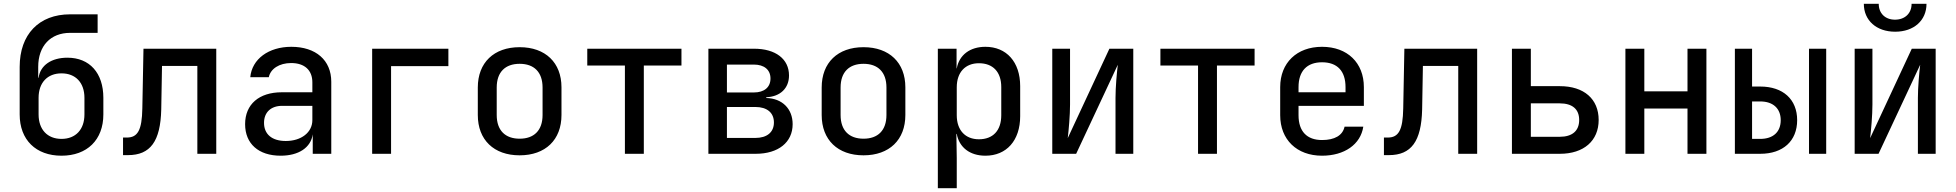

<svg xmlns="http://www.w3.org/2000/svg" viewBox="-20 -805 10240 1005"><path d="M333 -503C250 -503 191 -464 182 -398H180V-455C180 -565 245 -633 347 -633H491V-730H347C184 -730 83 -625 83 -455V-206C83 -73 168 10 302 10C436 10 521 -73 521 -206V-293C521 -423 449 -503 333 -503ZM422 -206C422 -127 376 -78 302 -78C228 -78 182 -127 182 -206V-293C182 -372 228 -421 302 -421C376 -421 422 -372 422 -293Z M650 7C767 7 820 -65 824 -232L828 -460H1013V0H1112V-550H731L725 -237C723 -124 701 -85 644 -85H624V7Z M1505 -560C1386 -560 1299 -496 1290 -401H1387C1396 -445 1442 -475 1504 -475C1574 -475 1615 -438 1615 -374V-322H1455C1336 -322 1263 -259 1263 -155C1263 -53 1333 10 1449 10C1543 10 1607 -32 1617 -102V0H1714V-377C1714 -490 1633 -560 1505 -560ZM1476 -67C1404 -67 1362 -102 1362 -162C1362 -217 1398 -251 1457 -251H1615V-176C1615 -112 1557 -67 1476 -67Z M2027 0V-459H2327V-550H1928V0Z M2700 8C2835 8 2919 -73 2919 -203V-348C2919 -477 2835 -558 2700 -558C2565 -558 2481 -477 2481 -347V-203C2481 -73 2565 8 2700 8ZM2700 -79C2625 -79 2580 -122 2580 -203V-347C2580 -428 2625 -471 2700 -471C2775 -471 2820 -428 2820 -347V-203C2820 -122 2775 -79 2700 -79Z M3350 0V-462H3547V-550H3054V-462H3251V0Z M3936 0C4054 0 4129 -60 4129 -155C4129 -236 4074 -290 3991 -292V-296C4064 -299 4110 -343 4110 -410C4110 -496 4040 -550 3927 -550H3688V0ZM3785 -467H3926C3980 -467 4013 -440 4013 -394C4013 -348 3980 -321 3926 -321H3785ZM3785 -245H3934C3995 -245 4031 -215 4031 -164C4031 -113 3995 -83 3934 -83H3785Z M4500 8C4635 8 4719 -73 4719 -203V-348C4719 -477 4635 -558 4500 -558C4365 -558 4281 -477 4281 -347V-203C4281 -73 4365 8 4500 8ZM4500 -79C4425 -79 4380 -122 4380 -203V-347C4380 -428 4425 -471 4500 -471C4575 -471 4620 -428 4620 -347V-203C4620 -122 4575 -79 4500 -79Z M5138 -560C5058 -560 5001 -518 4988 -447H4987V-550H4889V180H4988V22L4986 -104H4988C5001 -33 5057 10 5138 10C5248 10 5320 -69 5320 -197V-354C5320 -481 5248 -560 5138 -560ZM5221 -202C5221 -121 5177 -76 5104 -76C5033 -76 4988 -123 4988 -202V-348C4988 -427 5033 -474 5104 -474C5177 -474 5221 -429 5221 -349Z M5613 0 5831 -466C5826 -425 5819 -349 5819 -293V0H5912V-550H5787L5569 -82C5574 -124 5581 -201 5581 -258V-550H5488V0Z M6350 0V-462H6547V-550H6054V-462H6251V0Z M7119 -349C7119 -476 7033 -560 6900 -560C6768 -560 6681 -476 6681 -349V-202C6681 -74 6768 10 6900 10C7017 10 7102 -49 7116 -142H7018C7008 -96 6966 -72 6900 -72C6821 -72 6777 -117 6777 -202V-251H7119ZM6777 -349C6777 -433 6821 -479 6900 -479C6980 -479 7023 -433 7023 -349V-322H6777Z M7250 7C7367 7 7420 -65 7424 -232L7428 -460H7613V0H7712V-550H7331L7325 -237C7323 -124 7301 -85 7244 -85H7224V7Z M8145 0C8270 0 8348 -68 8348 -177C8348 -287 8271 -354 8145 -354H7993V-550H7894V0ZM7993 -264H8144C8210 -264 8246 -234 8246 -177C8246 -120 8210 -89 8144 -89H7993Z M8587 0V-237H8813V0H8912V-550H8813V-327H8587V-550H8488V0Z M9194 0C9313 0 9387 -67 9387 -176C9387 -285 9313 -352 9194 -352H9151V-550H9061V0ZM9539 0V-550H9449V0ZM9151 -274H9194C9261 -274 9301 -237 9301 -176C9301 -114 9261 -78 9194 -78H9151Z M9900 -639C9998 -639 10064 -698 10064 -785H9986C9986 -735 9951 -702 9899 -702C9848 -702 9814 -735 9814 -785H9736C9736 -698 9802 -639 9900 -639ZM9813 0 10031 -466C10026 -425 10019 -349 10019 -293V0H10112V-550H9987L9769 -82C9774 -124 9781 -201 9781 -258V-550H9688V0Z"/></svg>

Font: Tekne LDO Medium
Style: Regular
Weight: 500
Monospace: yes
Designer: Alessio Laiso, Mario Rullo, Paolo Rosset
Foundry: Alessio Laiso
Version: Version 1.000;hotconv 1.0.109;makeotfexe 2.5.65596